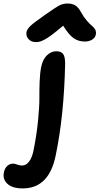

<svg xmlns="http://www.w3.org/2000/svg" viewBox="-144 -802 561 1082"><path d="M57.1 -564.9Q32.7 -564.9 17.6 -580.8Q2.4 -596.7 4.9 -619.1Q7.3 -635.7 25.6 -654.1Q43.9 -672.4 108.9 -717.8Q120.1 -725.1 138.7 -738Q157.2 -751 163.8 -755.4Q170.4 -759.8 182.4 -766.8Q194.3 -773.9 200.9 -776.1Q207.5 -778.3 216.8 -780.3Q226.1 -782.2 235.8 -782.2Q264.2 -782.2 281.2 -771Q298.3 -759.8 313 -732.9Q327.1 -706.5 345.2 -685.8Q363.3 -665 374.8 -656Q386.2 -647 392.6 -635Q398.9 -623 396 -607.9Q393.1 -589.8 375.5 -578.9Q357.9 -567.9 335 -567.9Q297.9 -567.9 271 -586.7Q244.1 -605.5 211.9 -657.2Q173.3 -624.5 147.2 -605Q121.1 -585.4 104 -577.1Q86.9 -568.8 78.1 -566.9Q69.3 -564.9 57.1 -564.9ZM-16.1 259.8Q-74.2 259.8 -102.1 233.9Q-129.9 208 -122.1 169.9Q-117.7 146.5 -103.3 133.3Q-88.9 120.1 -69.8 120.1Q-61 120.1 -46.9 125.5Q-32.7 130.9 -20 130.9Q2.9 130.9 19.8 108.9Q36.6 86.9 44.9 45.9Q62.5 -42 70.3 -121.1Q78.1 -200.2 77.9 -246.1Q77.6 -292 79.3 -340.8Q81.1 -389.6 87.9 -423.8Q97.2 -468.8 121.1 -491Q145 -513.2 172.9 -513.2Q199.2 -513.2 211.2 -498.5Q223.1 -483.9 223.1 -442.9Q216.8 -152.8 170.9 68.8Q134.3 259.8 -16.1 259.8Z"/></svg>

Font: Shantell Sans Normal
Style: Italic
Weight: 600
Italic angle: -11.31°
Designer: Stephen Nixon, Anya Danilova, Shantell Martin
Foundry: Arrow Type
Version: Version 1.006;[559af2be0]